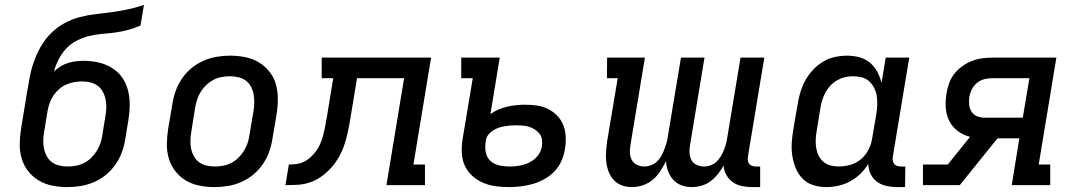

<svg xmlns="http://www.w3.org/2000/svg" viewBox="-20 -755 4390 783"><path d="M255 8Q223 8 193 2Q163 -4 138 -19Q113 -34 95 -57Q77 -80 68.5 -108.5Q60 -137 60.5 -168.5Q61 -200 66 -231L89 -371Q95 -404 100.5 -436Q106 -468 117 -500Q128 -532 145 -562.5Q162 -593 186.5 -618Q211 -643 242 -660Q273 -677 306 -685.5Q339 -694 371.5 -697.5Q404 -701 436.5 -705.5Q469 -710 502.5 -717Q536 -724 567 -735L553 -651Q529 -640 502.5 -633Q476 -626 450 -622.5Q424 -619 398.5 -617Q373 -615 347 -609Q321 -603 295.5 -590.5Q270 -578 251 -558Q232 -538 219.5 -513.5Q207 -489 200 -463Q212 -475 226.5 -484Q241 -493 257 -498Q273 -503 289 -505Q305 -507 320 -507Q351 -507 380.5 -500.5Q410 -494 435 -479Q460 -464 477 -440.5Q494 -417 501.5 -388.5Q509 -360 509 -329.5Q509 -299 504 -268L491 -189Q487 -162 477.5 -135.5Q468 -109 451.5 -85Q435 -61 412.5 -42.5Q390 -24 363.5 -12.5Q337 -1 309.5 3.5Q282 8 255 8ZM256 -76Q272 -76 289 -79Q306 -82 322 -90Q338 -98 351 -110.5Q364 -123 373.5 -138Q383 -153 389 -169.5Q395 -186 397 -203L410 -282Q413 -299 413.5 -316.5Q414 -334 410.5 -350.5Q407 -367 399 -381.5Q391 -396 378 -405.5Q365 -415 348.5 -419Q332 -423 315 -423Q299 -423 282.5 -420Q266 -417 250 -410Q234 -403 221 -391.5Q208 -380 198 -365.5Q188 -351 182.5 -335Q177 -319 174 -303L160 -217Q157 -200 156.5 -182.5Q156 -165 159.5 -148.5Q163 -132 171 -117.5Q179 -103 192 -93.5Q205 -84 221.5 -80Q238 -76 256 -76Z M855 8Q823 8 793 2Q763 -4 738 -19Q713 -34 695 -57Q677 -80 668.5 -108.5Q660 -137 660.5 -168.5Q661 -200 666 -231L683 -331Q687 -358 696.5 -384.5Q706 -411 722.5 -435Q739 -459 761.5 -477.5Q784 -496 810.5 -507.5Q837 -519 864 -523.5Q891 -528 918 -528Q950 -528 980 -522Q1010 -516 1035 -501Q1060 -486 1078.5 -463Q1097 -440 1105 -411.5Q1113 -383 1113 -351.5Q1113 -320 1108 -289L1091 -189Q1087 -162 1077.5 -135.5Q1068 -109 1051.5 -85Q1035 -61 1012.5 -42.5Q990 -24 963.5 -12.5Q937 -1 909.5 3.5Q882 8 855 8ZM856 -76Q872 -76 889 -79Q906 -82 922 -90Q938 -98 951 -110.5Q964 -123 973.5 -138Q983 -153 989 -169.5Q995 -186 997 -203L1014 -303Q1017 -320 1017 -337.5Q1017 -355 1014 -371.5Q1011 -388 1003 -402.5Q995 -417 982 -426.5Q969 -436 952 -440Q935 -444 917 -444Q901 -444 884 -441Q867 -438 851.5 -430Q836 -422 822.5 -409.5Q809 -397 799.5 -382Q790 -367 784.5 -350.5Q779 -334 776 -317L760 -217Q757 -200 756.5 -182.5Q756 -165 759.5 -148.5Q763 -132 771 -117.5Q779 -103 792 -93.5Q805 -84 821.5 -80Q838 -76 856 -76Z M1144 0 1158 -84Q1175 -84 1191.5 -86.5Q1208 -89 1223.5 -97.5Q1239 -106 1252 -119Q1265 -132 1274.5 -147Q1284 -162 1290 -178.5Q1296 -195 1300 -211.5Q1304 -228 1307 -244.5Q1310 -261 1313 -278L1339 -436H1292V-520H1738L1666 -84H1713V0H1556L1628 -436H1436L1408 -267Q1404 -242 1398.5 -216.5Q1393 -191 1385 -166.5Q1377 -142 1364 -118Q1351 -94 1333 -73.5Q1315 -53 1292.5 -36.5Q1270 -20 1245 -11.5Q1220 -3 1194.5 -1.5Q1169 0 1144 0Z M2056 8Q2028 8 2001.5 4.5Q1975 1 1950.5 -9.5Q1926 -20 1906.5 -37.5Q1887 -55 1876 -78.5Q1865 -102 1863.5 -129.5Q1862 -157 1866 -185L1908 -436H1861V-520H2018L1980 -290Q1996 -301 2013.5 -308.5Q2031 -316 2048.5 -320Q2066 -324 2084.5 -326Q2103 -328 2121 -328Q2146 -328 2170.5 -324.5Q2195 -321 2215.5 -310.5Q2236 -300 2252.5 -283Q2269 -266 2277.5 -244Q2286 -222 2287 -197Q2288 -172 2284 -147Q2280 -123 2270 -99.5Q2260 -76 2242 -57Q2224 -38 2201 -25Q2178 -12 2153.5 -5Q2129 2 2104.5 5Q2080 8 2056 8ZM2057 -76Q2071 -76 2085 -77.5Q2099 -79 2112.5 -82.5Q2126 -86 2139 -92.5Q2152 -99 2163 -109Q2174 -119 2181 -132Q2188 -145 2190 -159Q2192 -173 2190 -186.5Q2188 -200 2180 -210Q2172 -220 2161 -227Q2150 -234 2137.5 -238Q2125 -242 2111 -243Q2097 -244 2083 -244Q2072 -244 2060 -243Q2048 -242 2036.5 -240Q2025 -238 2013.5 -234Q2002 -230 1991.5 -223.5Q1981 -217 1972.5 -207Q1964 -197 1962 -185L1960 -171Q1957 -150 1962 -130Q1967 -110 1981.5 -97.5Q1996 -85 2016 -80.5Q2036 -76 2057 -76Z M2557 8Q2535 8 2516 1Q2497 -6 2483.5 -20.5Q2470 -35 2462.5 -54Q2455 -73 2452.5 -93.5Q2450 -114 2451.5 -135.5Q2453 -157 2456 -179L2499 -436H2455L2456 -520H2610L2551 -163Q2548 -147 2549 -131Q2550 -115 2557 -102Q2564 -89 2578 -82.5Q2592 -76 2608 -76Q2621 -76 2634.5 -81Q2648 -86 2658.5 -95.5Q2669 -105 2676 -117.5Q2683 -130 2688 -142.5Q2693 -155 2697 -168Q2701 -181 2703 -195L2757 -520H2853L2794 -163Q2791 -147 2792 -131Q2793 -115 2800 -102Q2807 -89 2821.5 -82.5Q2836 -76 2851 -76Q2865 -76 2878.5 -81Q2892 -86 2902 -95.5Q2912 -105 2919.5 -117.5Q2927 -130 2932 -142.5Q2937 -155 2940.5 -168Q2944 -181 2946 -195L3000 -520H3097L3030 -116Q3029 -108 3030 -100Q3031 -92 3035.5 -86.5Q3040 -81 3047.5 -78.5Q3055 -76 3063 -76H3080V8H3049Q3027 8 3006.5 4Q2986 0 2969.5 -11.5Q2953 -23 2942.5 -41Q2932 -59 2931 -80Q2921 -62 2907.5 -45Q2894 -28 2877 -15.5Q2860 -3 2840 2.5Q2820 8 2800 8Q2778 8 2758.5 0.5Q2739 -7 2725.5 -22Q2712 -37 2704.5 -57Q2697 -77 2696 -98Q2686 -77 2673 -57Q2660 -37 2642 -22Q2624 -7 2601.5 0.5Q2579 8 2557 8Z M3350 8Q3322 8 3296.5 0Q3271 -8 3253 -26.5Q3235 -45 3225 -69.5Q3215 -94 3211 -120.5Q3207 -147 3209 -175Q3211 -203 3216 -231L3233 -331Q3237 -356 3244.5 -380.5Q3252 -405 3264.5 -427.5Q3277 -450 3295.5 -470Q3314 -490 3336.5 -503.5Q3359 -517 3384.5 -522.5Q3410 -528 3435 -528Q3460 -528 3484.5 -521.5Q3509 -515 3527.5 -499.5Q3546 -484 3557.5 -462.5Q3569 -441 3575 -417L3592 -520H3688L3621 -116Q3620 -108 3621 -100Q3622 -92 3626.5 -86.5Q3631 -81 3638.5 -78.5Q3646 -76 3654 -76H3672L3671 8H3640Q3617 8 3595.5 3.5Q3574 -1 3557 -13.5Q3540 -26 3530.5 -45.5Q3521 -65 3521 -87Q3508 -65 3489 -46.5Q3470 -28 3447 -15.5Q3424 -3 3399 2.5Q3374 8 3350 8ZM3401 -76Q3424 -76 3448.5 -83Q3473 -90 3492 -106.5Q3511 -123 3522.5 -146Q3534 -169 3537 -192L3554 -292Q3557 -310 3557.5 -328.5Q3558 -347 3555.5 -364Q3553 -381 3545 -396.5Q3537 -412 3524.5 -423.5Q3512 -435 3495 -439.5Q3478 -444 3459 -444Q3443 -444 3427 -440.5Q3411 -437 3395.5 -428.5Q3380 -420 3368 -407.5Q3356 -395 3347.5 -380Q3339 -365 3334 -349Q3329 -333 3326 -317L3310 -217Q3307 -200 3306.5 -183Q3306 -166 3309 -149.5Q3312 -133 3319.5 -118.5Q3327 -104 3339.5 -94Q3352 -84 3368 -80Q3384 -76 3401 -76Z M3744 0V-84H3845L3936 -197Q3908 -204 3886 -220.5Q3864 -237 3851.5 -261.5Q3839 -286 3837 -315Q3835 -344 3840 -374Q3843 -394 3850.5 -415Q3858 -436 3871.5 -453.5Q3885 -471 3903.5 -484.5Q3922 -498 3942.5 -506Q3963 -514 3984 -517Q4005 -520 4026 -520H4288L4216 -84H4263V0H4106L4137 -191H4048L3928 -42L3894 0ZM4151 -275 4178 -436H4026Q4010 -436 3994 -432Q3978 -428 3964.5 -417Q3951 -406 3943.5 -391Q3936 -376 3933 -360Q3931 -344 3932.5 -328Q3934 -312 3942.5 -299Q3951 -286 3965.5 -280.5Q3980 -275 3996 -275Z"/></svg>

Font: Iosevka Etoile Medium
Style: Italic
Weight: 500
Italic angle: -9°
Designer: Belleve Invis
Foundry: Belleve Invis
Version: Version 22.1.2; ttfautohint (v1.8.4)